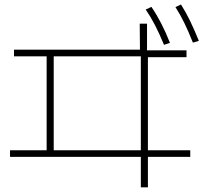

<svg xmlns="http://www.w3.org/2000/svg" viewBox="-20 -802 904 850"><path d="M603.5 -107.4H24.4V-136.7H186.5V-552.7H42V-582H599.6L598.6 -697.3H630.9V-579.1H805.7V-548.8H634.8V-136.7H822.3V-107.4H634.8V27.3H603.5ZM603.5 -136.7V-552.7H217.8V-136.7ZM625 -759.8 650.4 -771.5Q674.3 -736.3 693.8 -698.2Q713.4 -660.2 732.4 -612.3L706.1 -603.5Q686 -652.3 666.7 -689.7Q647.5 -727.1 625 -759.8ZM756.8 -770.5 781.2 -782.2Q803.7 -746.6 821.8 -709Q839.8 -671.4 860.4 -621.1L834 -613.3Q814 -663.6 795.9 -700.7Q777.8 -737.8 756.8 -770.5Z"/></svg>

Font: Pretendard GOV Thin
Style: Regular
Weight: 100
Designer: Base glyphs from Inter by Rasmus Andersson; Hangeul glyphs from Noto Sans CJK(Source Han Sans) by Jang Soo-young and Kan
Foundry: Kil Hyung-jin
Version: Version 1.309